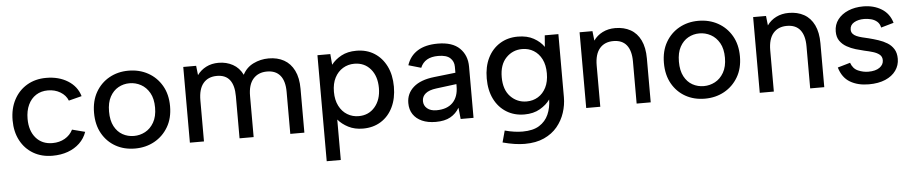

<svg xmlns="http://www.w3.org/2000/svg" viewBox="-41 -785 5993 1263"><g transform="rotate(-5 2955.5 -153.5)"><path d="M281 7Q209 7 154.5 -25Q100 -57 69.5 -114.5Q39 -172 39 -248Q39 -325 70 -383.5Q101 -442 156 -474.5Q211 -507 283 -507Q366 -507 426 -469.5Q486 -432 505 -367L419 -345Q405 -381 369 -402.5Q333 -424 287 -424Q242 -424 208.5 -402.5Q175 -381 156.5 -341.5Q138 -302 138 -249Q138 -170 178.5 -123Q219 -76 288 -76Q334 -76 369.5 -96.5Q405 -117 423 -153L508 -131Q493 -88 460.5 -57Q428 -26 382.5 -9.5Q337 7 281 7Z M826 7Q754 7 698 -24.5Q642 -56 609.5 -113.5Q577 -171 577 -250Q577 -329 610 -386.5Q643 -444 699.5 -475.5Q756 -507 826 -507Q898 -507 955 -475.5Q1012 -444 1045.5 -386.5Q1079 -329 1079 -250Q1079 -171 1045 -113.5Q1011 -56 954 -24.5Q897 7 826 7ZM826 -76Q865 -76 900 -94.5Q935 -113 957.5 -152Q980 -191 980 -250Q980 -309 958 -347.5Q936 -386 901 -405Q866 -424 826 -424Q786 -424 752 -405Q718 -386 697 -347.5Q676 -309 676 -250Q676 -191 696.5 -152.5Q717 -114 751 -95Q785 -76 826 -76Z M1188 0V-500H1273L1280 -438Q1303 -470 1339 -488.5Q1375 -507 1421 -507Q1473 -507 1515 -484Q1557 -461 1580 -414Q1604 -461 1651 -484Q1698 -507 1752 -507Q1810 -507 1853 -483Q1896 -459 1920 -410.5Q1944 -362 1944 -290V0H1851V-278Q1851 -349 1821 -385.5Q1791 -422 1734 -422Q1676 -422 1642.5 -384Q1609 -346 1609 -271V0H1516V-278Q1516 -349 1488 -385.5Q1460 -422 1403 -422Q1345 -422 1313 -384Q1281 -346 1281 -271V0Z M2074 200V-500H2159L2165 -429Q2190 -462 2231.5 -484.5Q2273 -507 2331 -507Q2399 -507 2449.5 -475Q2500 -443 2528.5 -385.5Q2557 -328 2557 -250Q2557 -173 2529 -115Q2501 -57 2450 -25Q2399 7 2331 7Q2276 7 2234.5 -14.5Q2193 -36 2167 -67V200ZM2310 -77Q2376 -77 2417 -125Q2458 -173 2458 -250Q2458 -328 2417.5 -375.5Q2377 -423 2310 -423Q2269 -423 2235 -402.5Q2201 -382 2181 -343.5Q2161 -305 2161 -250Q2161 -196 2181 -157Q2201 -118 2235 -97.5Q2269 -77 2310 -77Z M2812 5Q2759 5 2721 -12Q2683 -29 2662.5 -60Q2642 -91 2642 -134Q2642 -197 2689 -238.5Q2736 -280 2827 -290L2968 -306V-346Q2968 -381 2943.5 -403.5Q2919 -426 2865 -426Q2819 -426 2790 -409Q2761 -392 2747 -358L2664 -382Q2684 -443 2735.5 -475Q2787 -507 2869 -507Q2965 -507 3013 -460Q3061 -413 3061 -338V0H2976L2968 -75Q2946 -37 2908.5 -16Q2871 5 2812 5ZM2823 -71Q2893 -71 2930.5 -109Q2968 -147 2968 -217V-231L2834 -214Q2786 -208 2762.5 -188.5Q2739 -169 2739 -139Q2739 -109 2761.5 -90Q2784 -71 2823 -71Z M3237 178 3258 101Q3291 110 3320.5 114Q3350 118 3375 118Q3444 118 3485.5 92Q3527 66 3546.5 22Q3566 -22 3567 -77Q3543 -43 3500 -18Q3457 7 3397 7Q3330 7 3278.5 -25Q3227 -57 3198.5 -114.5Q3170 -172 3170 -250Q3170 -328 3198.5 -385.5Q3227 -443 3278.5 -475Q3330 -507 3397 -507Q3459 -507 3502 -483Q3545 -459 3569 -424L3575 -500H3665V-83Q3665 -32 3648.5 18.5Q3632 69 3598 110Q3564 151 3510.5 175.5Q3457 200 3382 200Q3351 200 3314.5 194.5Q3278 189 3237 178ZM3419 -77Q3461 -77 3494.5 -97.5Q3528 -118 3547.5 -156.5Q3567 -195 3567 -250Q3567 -305 3547.5 -343.5Q3528 -382 3494.5 -402.5Q3461 -423 3419 -423Q3356 -423 3312.5 -378Q3269 -333 3269 -250Q3269 -167 3312.5 -122Q3356 -77 3419 -77Z M3805 0V-500H3890L3897 -437Q3920 -470 3957 -488.5Q3994 -507 4040 -507Q4098 -507 4141 -483Q4184 -459 4207.5 -410.5Q4231 -362 4231 -290V0H4138V-278Q4138 -349 4108.5 -386Q4079 -423 4021 -423Q3963 -423 3930.5 -385Q3898 -347 3898 -272V0Z M4589 7Q4517 7 4461 -24.5Q4405 -56 4372.5 -113.5Q4340 -171 4340 -250Q4340 -329 4373 -386.5Q4406 -444 4462.5 -475.5Q4519 -507 4589 -507Q4661 -507 4718 -475.5Q4775 -444 4808.5 -386.5Q4842 -329 4842 -250Q4842 -171 4808 -113.5Q4774 -56 4717 -24.5Q4660 7 4589 7ZM4589 -76Q4628 -76 4663 -94.5Q4698 -113 4720.5 -152Q4743 -191 4743 -250Q4743 -309 4721 -347.5Q4699 -386 4664 -405Q4629 -424 4589 -424Q4549 -424 4515 -405Q4481 -386 4460 -347.5Q4439 -309 4439 -250Q4439 -191 4459.5 -152.5Q4480 -114 4514 -95Q4548 -76 4589 -76Z M4951 0V-500H5036L5043 -437Q5066 -470 5103 -488.5Q5140 -507 5186 -507Q5244 -507 5287 -483Q5330 -459 5353.5 -410.5Q5377 -362 5377 -290V0H5284V-278Q5284 -349 5254.5 -386Q5225 -423 5167 -423Q5109 -423 5076.5 -385Q5044 -347 5044 -272V0Z M5671 7Q5599 7 5548 -23Q5497 -53 5477 -121L5560 -145Q5574 -105 5607.5 -90.5Q5641 -76 5675 -76Q5723 -76 5749.5 -95Q5776 -114 5776 -143Q5776 -167 5759.5 -180.5Q5743 -194 5716.5 -202Q5690 -210 5661 -216Q5635 -222 5604.5 -231Q5574 -240 5546.5 -255.5Q5519 -271 5501.5 -295.5Q5484 -320 5484 -358Q5484 -403 5509.5 -436.5Q5535 -470 5579 -488.5Q5623 -507 5678 -507Q5747 -507 5798.5 -475.5Q5850 -444 5868 -382L5784 -358Q5779 -383 5762.5 -397.5Q5746 -412 5723 -418Q5700 -424 5677 -424Q5637 -424 5610 -408Q5583 -392 5583 -362Q5583 -346 5592 -335Q5601 -324 5617 -317Q5633 -310 5653 -305Q5673 -300 5695 -295Q5727 -287 5759 -276.5Q5791 -266 5817 -250Q5843 -234 5859 -208.5Q5875 -183 5875 -144Q5875 -101 5850.5 -66.5Q5826 -32 5780.5 -12.5Q5735 7 5671 7Z"/></g></svg>

Font: Envelope Sans Variable
Style: Regular
Weight: 500
Designer: Andreas Rasmussen / Norman Anderson
Foundry: mail.de GmbH
Version: Version 1.150